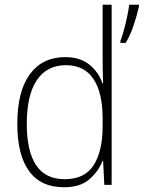

<svg xmlns="http://www.w3.org/2000/svg" viewBox="-20 -780 606 810"><path d="M250 10Q152 10 102.5 -58.5Q53 -127 53 -257Q53 -395 106 -467Q159 -539 255 -539Q319 -539 358 -506.5Q397 -474 412 -429H415Q413 -481 413 -530V-760H451V0H420L415 -102H413Q396 -58 357.5 -24Q319 10 250 10ZM254 -24Q337 -24 375 -83Q413 -142 413 -248V-281Q413 -388 374.5 -446.5Q336 -505 258 -505Q178 -505 135.5 -442Q93 -379 93 -257Q93 -143 132 -83.5Q171 -24 254 -24ZM566 -752Q559 -719 544 -674Q529 -629 510 -599H488V-608Q494 -621 502 -650.5Q510 -680 516.5 -710.5Q523 -741 525 -760H566Z"/></svg>

Font: Noto Sans Ethiopic SemiCondensed ExtraLight
Style: Regular
Weight: 200
Width: 4
Designer: Monotype Design Team
Foundry: Monotype Imaging Inc.
Version: Version 2.102; ttfautohint (v1.8.4.7-5d5b)